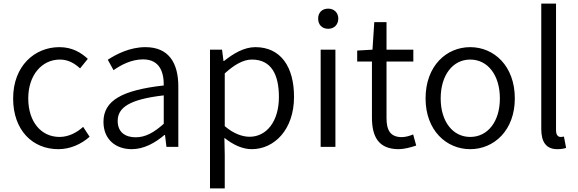

<svg xmlns="http://www.w3.org/2000/svg" viewBox="-20 -816 3213 1067"><path d="M304 13C369 13 431 -14 478 -56L442 -111C408 -80 362 -55 311 -55C207 -55 137 -141 137 -269C137 -398 212 -485 313 -485C358 -485 393 -465 425 -436L468 -489C430 -524 381 -554 310 -554C173 -554 53 -450 53 -269C53 -91 162 13 304 13Z M712 13C780 13 842 -22 894 -66H897L905 0H971V-335C971 -465 919 -554 788 -554C701 -554 625 -514 579 -484L611 -426C652 -455 710 -486 775 -486C868 -486 891 -414 890 -341C658 -315 555 -257 555 -139C555 -41 623 13 712 13ZM734 -53C679 -53 634 -79 634 -144C634 -218 699 -264 890 -286V-128C835 -79 788 -53 734 -53Z M1147 231H1229V45L1227 -50C1277 -10 1329 13 1379 13C1503 13 1614 -94 1614 -278C1614 -445 1540 -554 1399 -554C1335 -554 1275 -517 1225 -477H1222L1214 -540H1147ZM1367 -56C1330 -56 1280 -71 1229 -115V-408C1284 -458 1333 -485 1380 -485C1488 -485 1530 -401 1530 -277C1530 -141 1461 -56 1367 -56Z M1762 0H1844V-540H1762ZM1804 -656C1836 -656 1860 -678 1860 -713C1860 -746 1836 -768 1804 -768C1770 -768 1748 -746 1748 -713C1748 -678 1770 -656 1804 -656Z M2196 13C2226 13 2262 3 2293 -7L2276 -69C2258 -61 2233 -54 2213 -54C2148 -54 2128 -94 2128 -160V-474H2277V-540H2128V-693H2060L2050 -540L1965 -535V-474H2047V-163C2047 -57 2083 13 2196 13Z M2593 13C2725 13 2841 -91 2841 -269C2841 -450 2725 -554 2593 -554C2461 -554 2345 -450 2345 -269C2345 -91 2461 13 2593 13ZM2593 -55C2496 -55 2429 -141 2429 -269C2429 -398 2496 -485 2593 -485C2691 -485 2758 -398 2758 -269C2758 -141 2691 -55 2593 -55Z M3077 13C3100 13 3113 10 3126 6L3114 -57C3103 -55 3099 -55 3095 -55C3081 -55 3070 -66 3070 -93V-796H2988V-99C2988 -27 3015 13 3077 13Z"/></svg>

Font: Noto Sans CJK SC DemiLight
Style: Regular
Weight: 350
Designer: Ryoko NISHIZUKA 西塚涼子 (kana, bopomofo & ideographs); Paul D. Hunt (Latin, Greek & Cyrillic); Sandoll Communications 산돌커뮤니
Foundry: Adobe
Version: Version 2.004;hotconv 1.0.118;makeotfexe 2.5.65603